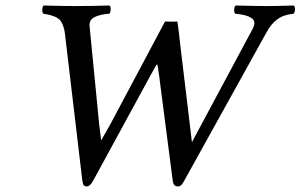

<svg xmlns="http://www.w3.org/2000/svg" viewBox="-20 -667 1091 697"><path d="M624 -588.9Q627.4 -569.3 636.2 -488.8L676.8 -150.9L897 -562Q911.6 -588.9 893.3 -601.3Q875 -613.8 834 -617.2Q829.6 -621.6 830.1 -632.1Q830.6 -642.6 835 -647Q911.1 -645 945.8 -645Q978.5 -645 1046.9 -647Q1051.3 -642.6 1050.8 -632.1Q1050.3 -621.6 1045.9 -617.2Q1009.8 -613.8 987.3 -597.4Q964.8 -581.1 948.2 -550.8L648.9 -11.2Q642.1 1.5 637 5.6Q631.8 9.8 625 9.8Q609.4 9.8 606.9 -12.2L561 -366.2Q559.1 -385.3 555.4 -407.5Q551.8 -429.7 551.8 -431.2Q551.8 -432.1 547.9 -432.1Q544.4 -426.3 532.2 -403.8Q520 -381.3 513.2 -369.1L318.8 -12.2Q307.1 9.8 294.9 9.8Q287.6 9.8 283.9 5.1Q280.3 0.5 278.8 -12.2L215.8 -543.9Q214.4 -559.1 210 -570.8Q203.1 -593.8 186.5 -603Q169.9 -612.3 137.2 -617.2Q133.3 -621.6 133.5 -632.1Q133.8 -642.6 138.2 -647Q210.4 -645 250 -645Q311.5 -645 377.9 -647Q382.3 -642.6 381.8 -632.1Q381.3 -621.6 377 -617.2Q344.2 -615.2 323.5 -605Q302.7 -594.7 305.2 -571.8L339.8 -217.8L347.2 -157.2L379.9 -214.8L579.1 -588.9Q583 -588.9 591.8 -588.6Q600.6 -588.4 608.6 -588.4Q616.7 -588.4 624 -588.9Z"/></svg>

Font: Common Serif News
Style: Italic
Weight: 450
Italic angle: -12°
Designer: Philipp H. Poll, Khaled Hosny
Foundry: Stefan Peev, Context Ltd.
Version: Version 1.026